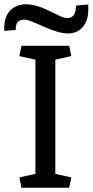

<svg xmlns="http://www.w3.org/2000/svg" viewBox="-55 -874 431 894"><path d="M109.9 -596.2 35.2 -612.8 44.9 -660.6H267.1L276.9 -612.8L202.6 -596.2V-64.5L276.9 -47.9L267.1 0H44.9L35.2 -47.9L109.9 -64.5ZM258.3 -789.6Q298.8 -789.6 298.8 -848.1L356 -853V-830.1Q356.4 -778.3 330.1 -748Q303.7 -717.8 261.2 -718.3Q218.8 -718.3 147.5 -750.5Q75.7 -782.7 63 -782.7Q38.6 -782.7 28.3 -772.5Q18.1 -762.2 18.1 -734.9L-35.2 -730V-742.2Q-35.2 -797.4 -6.8 -825.7Q21.5 -854 67.4 -854Q113.3 -854 177.7 -821.8Q202.1 -809.6 223.1 -799.8Q244.1 -790 258.3 -789.6Z"/></svg>

Font: NoticiaText-Regular
Style: Regular
Weight: 400
Designer: JM Sole
Foundry: JM Sole
Version: Version 1.003